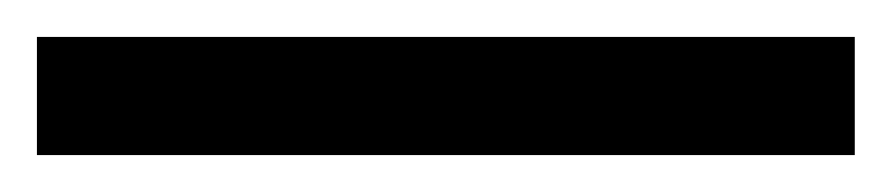

<svg xmlns="http://www.w3.org/2000/svg" viewBox="-24 -844 483 104"><path d="M439 -760H-4V-824H439Z"/></svg>

Font: Noto Sans Tamil ExtraCondensed
Style: Regular
Weight: 400
Width: 2
Designer: Jelle Bosma - Monotype Design Team
Foundry: Monotype Imaging Inc.
Version: Version 2.004; ttfautohint (v1.8.4.7-5d5b)